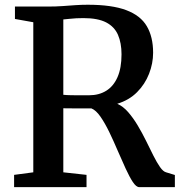

<svg xmlns="http://www.w3.org/2000/svg" viewBox="-20 -770 744 790"><path d="M38 0V-50.5L117 -61V-678.5L41.5 -692V-743H176.5Q210 -743 237.8 -745Q265.5 -747 290.5 -748.8Q315.5 -750.5 341 -750.5Q440.5 -750.5 499.5 -728.2Q558.5 -706 584.2 -662Q610 -618 610 -553Q610 -509 593.2 -466.2Q576.5 -423.5 544 -390.8Q511.5 -358 462.5 -343Q486.5 -332.5 507.2 -308.8Q528 -285 546.5 -254Q565 -223 581 -190.5Q597 -158 611.2 -129.5Q625.5 -101 638.5 -82.5Q651.5 -64 663.5 -61L699.5 -50V0H553Q540.5 0 526.5 -21.2Q512.5 -42.5 496.8 -76.8Q481 -111 464.2 -150.2Q447.5 -189.5 429.8 -226.2Q412 -263 393.5 -289.8Q375 -316.5 356 -324Q345.5 -324 329 -324Q312.5 -324 295 -324Q277.5 -324 262.8 -324.2Q248 -324.5 240.5 -324.5V-61L336 -50.5V0ZM346.5 -378Q387 -378 417 -396.5Q447 -415 463.5 -452.5Q480 -490 480 -546.5Q480 -593 465.5 -626.5Q451 -660 416.8 -677.8Q382.5 -695.5 323 -695.5Q308 -695.5 293.8 -694.8Q279.5 -694 266 -692.5Q252.5 -691 240.5 -690V-380Q253 -378.5 274.2 -378.2Q295.5 -378 316 -378Q336.5 -378 346.5 -378Z"/></svg>

Font: Merriweather 28pt SemiBold
Style: Regular
Weight: 600
Version: Version 2.100